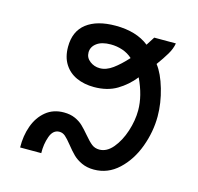

<svg xmlns="http://www.w3.org/2000/svg" viewBox="-87 -649 775 750"><g transform="rotate(15 300.0 -273.5)"><path d="M237.5 -60.5Q221.5 -80.5 210.8 -89.8Q200 -99 187 -99Q161 -99 149.8 -67.5Q138.5 -36 139.5 0H54Q53 -47 67.5 -87.2Q82 -127.5 111.8 -152Q141.5 -176.5 184.5 -176.5Q210.5 -176.5 230 -167.8Q249.5 -159 262.5 -146.5Q275.5 -134 292 -114.5Q310.5 -92.5 323.5 -82.2Q336.5 -72 354.5 -72Q384.5 -72 409 -101.2Q433.5 -130.5 447.8 -174.2Q462 -218 462 -259Q462 -318 430.5 -384.5Q402 -348.5 363.5 -325.5Q325 -302.5 271 -302.5Q231.5 -302.5 200.2 -316.5Q169 -330.5 151 -358.8Q133 -387 133 -428.5Q133 -491.5 175 -523.8Q217 -556 292 -556Q376 -556 427 -515.5L449 -550H536.5Q533 -528 519 -504.5Q505 -481 484.5 -453Q509 -421.5 525.2 -365.5Q541.5 -309.5 541.5 -256Q541.5 -193.5 518.8 -132Q496 -70.5 453.2 -30.8Q410.5 9 354 9Q326 9 304.5 -1Q283 -11 269 -24.8Q255 -38.5 237.5 -60.5ZM380.5 -449Q363 -465 340 -472.8Q317 -480.5 292.5 -480.5Q256 -480.5 236 -465.5Q216 -450.5 216 -428Q216 -406.5 233.8 -393Q251.5 -379.5 274 -379.5Q300 -379.5 326 -398.5Q352 -417.5 380.5 -449Z"/></g></svg>

Font: JuliaMono
Style: Regular
Weight: 400
Monospace: yes
Designer: cormullion
Foundry: corm
Version: Version 0.055; ttfautohint (v1.8.4)